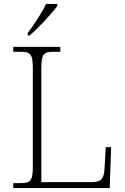

<svg xmlns="http://www.w3.org/2000/svg" viewBox="-20 -951 631 971"><path d="M120 -784V-771H129C173 -807 245 -886 270 -921V-931H213C192 -886 149 -822 120 -784ZM47 0H535L542 -207H515L509 -104C506 -51 497 -30 443 -30H189V-606C189 -679 202 -689 251 -689H285V-714H47V-689H84C133 -689 146 -679 146 -605V-109C146 -35 133 -25 84 -25H47Z"/></svg>

Font: Noto Serif Ethiopic ExtraLight
Style: Regular
Weight: 200
Designer: Monotype Design Team
Foundry: Monotype Imaging Inc.
Version: Version 2.102